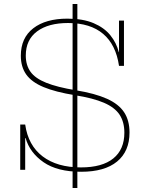

<svg xmlns="http://www.w3.org/2000/svg" viewBox="-20 -856 745 968"><path d="M370 -836V92H346V-836ZM389 10Q269 10 199.5 -38.2Q130 -86.5 109 -160H102L107 -228Q122 -123 195 -67.5Q268 -12 388 -12Q495.5 -12 551.2 -57.2Q607 -102.5 607 -187Q607 -241 582.8 -277.8Q558.5 -314.5 503.8 -338Q449 -361.5 358 -376Q259.5 -392 199.5 -417Q139.5 -442 112.2 -480.5Q85 -519 85 -575Q85 -665 147.8 -713.5Q210.5 -762 320 -762Q398.5 -762 452 -739.2Q505.5 -716.5 536.5 -678Q567.5 -639.5 579 -593H586L580 -524Q564.5 -630.5 500 -685.2Q435.5 -740 323 -740Q224 -740 167 -697.8Q110 -655.5 110 -576Q110 -527.5 133.8 -494.2Q157.5 -461 212.8 -438.8Q268 -416.5 362 -401Q459.5 -385 519 -358.2Q578.5 -331.5 605.8 -290Q633 -248.5 633 -188Q633 -93 570.2 -41.5Q507.5 10 389 10ZM82 0V-228H107V0ZM580 -524V-752H605V-524Z"/></svg>

Font: Hepta Slab ExtraLight
Style: Regular
Weight: 200
Designer: Michael LaGattuta
Foundry: Michael LaGattuta
Version: Version 1.100